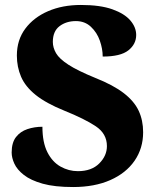

<svg xmlns="http://www.w3.org/2000/svg" viewBox="-20 -744 636 774"><path d="M275 10Q200 10 152 -3.5Q104 -17 76.5 -38.5Q49 -60 38 -84Q27 -108 27 -129Q27 -169 44.5 -191.5Q62 -214 90.5 -223.5Q119 -233 151 -233Q151 -170 171 -130.5Q191 -91 224 -72.5Q257 -54 294 -54Q349 -54 380 -85Q411 -116 411 -155Q411 -205 366 -235Q321 -265 239 -298Q165 -328 123.5 -361.5Q82 -395 65 -434.5Q48 -474 48 -520Q48 -583 82 -628.5Q116 -674 174 -699Q232 -724 306 -724Q384 -724 433 -706.5Q482 -689 505.5 -661.5Q529 -634 529 -603Q529 -566 497.5 -541Q466 -516 394 -516Q394 -547 382.5 -580Q371 -613 346.5 -636Q322 -659 286 -659Q247 -659 220 -638.5Q193 -618 193 -575Q193 -552 206 -529.5Q219 -507 256 -483Q293 -459 364 -430Q437 -401 479 -368.5Q521 -336 539 -297.5Q557 -259 557 -211Q557 -146 522.5 -96Q488 -46 424.5 -18Q361 10 275 10Z"/></svg>

Font: Noto Serif Tamil ExtraBold
Style: Italic
Weight: 800
Italic angle: -12°
Designer: Indian Type Foundry, Tom Grace, and the Monotype Design Team
Foundry: Monotype Imaging Inc.
Version: Version 2.003; ttfautohint (v1.8.4.7-5d5b)